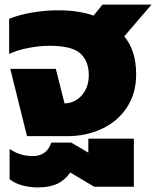

<svg xmlns="http://www.w3.org/2000/svg" viewBox="-20 -595 682 839"><path d="M25 -294H224L262 -143Q288 -143 312.5 -157.5Q337 -172 352.5 -200Q368 -228 368 -266Q368 -329 330.5 -362Q293 -395 197 -395Q153 -395 102 -385Q51 -375 20 -359V-513Q62 -530 119.5 -540Q177 -550 235 -550Q322 -550 389 -527L428 -575H642L523 -436Q575 -374 575 -270Q575 -187 534.5 -125.5Q494 -64 425 -32Q356 0 274 0H98ZM22 188V56Q46 72 70.5 79.5Q95 87 125 87Q154 87 174.5 72Q195 57 204 28H291L366 72V11H565V221H392L287 159Q263 193 229.5 208.5Q196 224 146 224Q110 224 77 215Q44 206 22 188Z"/></svg>

Font: Prompt ExtraBold
Style: Regular
Weight: 800
Designer: Katatrad Team
Foundry: CadsonDemak
Version: Version 1.001